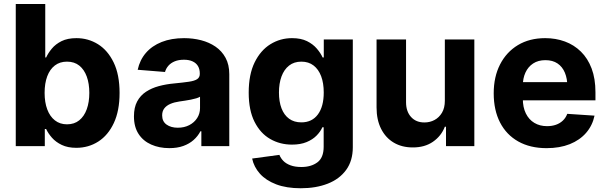

<svg xmlns="http://www.w3.org/2000/svg" viewBox="-20 -748 3105 983"><path d="M370.7 8.8Q327 8.8 296.2 -6Q265.5 -20.7 246.1 -42.8Q226.7 -64.9 216.2 -87.5H209.4V0H60.7V-727.5H211.7V-453.7H216.2Q226.4 -476.1 245.3 -499Q264.3 -522 295.1 -537.4Q325.9 -552.7 371.5 -552.7Q431.5 -552.7 481.6 -521.7Q531.6 -490.6 561.9 -428.3Q592.2 -365.9 592.2 -272.1Q592.2 -181 562.9 -118.3Q533.6 -55.6 483.4 -23.4Q433.2 8.8 370.7 8.8ZM323 -111.5Q360.4 -111.5 385.7 -132Q411 -152.4 424.2 -188.8Q437.3 -225.2 437.3 -272.5Q437.3 -319.8 424.3 -355.8Q411.2 -391.8 386 -412.1Q360.7 -432.4 323 -432.4Q286.4 -432.4 260.8 -412.8Q235.3 -393.2 221.8 -357.3Q208.4 -321.4 208.4 -272.5Q208.4 -224.1 221.9 -188Q235.4 -151.9 261.1 -131.7Q286.8 -111.5 323 -111.5Z M847.1 10.4Q795 10.4 753.9 -8Q712.7 -26.3 689.3 -62.4Q665.8 -98.5 665.8 -152.3Q665.8 -198 682.3 -228.7Q698.8 -259.4 727.6 -278.3Q756.4 -297.2 793.2 -307.1Q830 -317 870.7 -320.7Q918.2 -325.3 947.2 -329.6Q976.3 -333.9 989.6 -342.9Q1002.9 -352 1002.9 -369.3V-371.7Q1002.9 -394.2 993.4 -410Q983.8 -425.7 965.7 -433.9Q947.6 -442.2 921.9 -442.2Q894.7 -442.2 874.9 -434.1Q855 -426 842.5 -411.9Q830 -397.8 824.8 -379.5L685 -390.8Q695.6 -440.6 726.8 -477Q758 -513.3 807.6 -533Q857.1 -552.7 922.5 -552.7Q967.9 -552.7 1009.4 -542.1Q1050.9 -531.4 1083.5 -509.1Q1116.1 -486.7 1135 -451.7Q1153.9 -416.7 1153.9 -368.2V0H1010.9V-76H1006.2Q993 -50.5 971 -31.1Q949.1 -11.7 918.4 -0.7Q887.6 10.4 847.1 10.4ZM890.2 -94.1Q923.6 -94.1 949.3 -107.5Q974.9 -120.9 989.5 -143.7Q1004.1 -166.5 1004.1 -194.9V-252.7Q997.3 -248.4 984.8 -244.6Q972.3 -240.8 956.9 -237.8Q941.5 -234.8 926.4 -232.5Q911.3 -230.3 899 -228.5Q872.2 -224.7 852.2 -216.1Q832.2 -207.4 821.2 -193.1Q810.2 -178.8 810.2 -157.4Q810.2 -126.3 832.7 -110.2Q855.2 -94.1 890.2 -94.1Z M1519.9 215.8Q1446.5 215.8 1394 195.8Q1341.5 175.7 1310.6 141.2Q1279.8 106.6 1270.9 63.7L1410.5 44.9Q1416.8 61.5 1430.6 75.7Q1444.3 89.8 1467.3 98.4Q1490.2 107 1523.4 107Q1572.7 107 1604.9 83.2Q1637.1 59.4 1637.1 3.3V-96.5H1630.5Q1620.8 -74.2 1600.7 -53.8Q1580.7 -33.4 1549.6 -20.5Q1518.6 -7.6 1474.8 -7.6Q1413.6 -7.6 1363.4 -36.4Q1313.2 -65.1 1283.3 -124.1Q1253.3 -183.1 1253.3 -273.6Q1253.3 -366.7 1283.7 -428.7Q1314.2 -490.6 1364.6 -521.7Q1414.9 -552.7 1475 -552.7Q1520.6 -552.7 1551.7 -537.4Q1582.7 -522 1602.2 -499Q1621.7 -476.1 1631.8 -453.7H1637.7V-545.9H1786.3V5.7Q1786.3 75.1 1752.2 121.9Q1718.1 168.8 1658 192.3Q1597.9 215.8 1519.9 215.8ZM1522.9 -121.5Q1577.4 -121.5 1607.5 -162.1Q1637.5 -202.6 1637.5 -274.4Q1637.5 -322.4 1624.2 -357.8Q1610.8 -393.2 1585.3 -412.8Q1559.8 -432.4 1522.9 -432.4Q1485.4 -432.4 1459.9 -412.2Q1434.3 -392 1421.2 -356.4Q1408.2 -320.8 1408.2 -274.4Q1408.2 -227.7 1421.3 -193.3Q1434.5 -158.8 1460.2 -140.1Q1485.8 -121.5 1522.9 -121.5Z M2257.5 -232V-545.9H2408.5V0H2263.4V-99.2H2257.5Q2239.2 -51.6 2196.5 -22.1Q2153.9 7.3 2092.5 6.8Q2037.7 6.8 1996.1 -17.7Q1954.5 -42.3 1931.2 -88.3Q1907.9 -134.4 1907.9 -198V-545.9H2058.9V-224.6Q2058.9 -177 2084.8 -148.8Q2110.6 -120.6 2153.8 -121.1Q2181 -121.1 2204.5 -133.6Q2228 -146.1 2242.8 -170.8Q2257.5 -195.6 2257.5 -232Z M2778.4 10.5Q2694.5 10.5 2633.6 -23.6Q2572.8 -57.7 2540.2 -120.8Q2507.7 -183.9 2507.7 -270.3Q2507.7 -354.6 2540.2 -418.1Q2572.7 -481.6 2631.8 -517.2Q2691 -552.7 2771.2 -552.7Q2825.4 -552.7 2872.2 -535.5Q2919 -518.3 2954.2 -483.7Q2989.4 -449.2 3009 -397.3Q3028.6 -345.3 3028.6 -275.6V-234.2H2567.9V-327.5H2955.4L2884.9 -303.1Q2884.9 -344.9 2872.2 -375.5Q2859.5 -406.2 2834.5 -423.1Q2809.5 -440 2772.4 -440Q2735.3 -440 2709.5 -423Q2683.7 -406 2670.2 -376.5Q2656.7 -347.1 2656.7 -309V-243Q2656.7 -198.8 2672.2 -167.3Q2687.7 -135.7 2715.7 -118.9Q2743.8 -102.1 2780.8 -102.1Q2805.9 -102.1 2826.4 -109.3Q2847 -116.5 2861.8 -130.7Q2876.7 -144.8 2884.3 -165.2L3023.9 -155.9Q3013.3 -105.5 2980.9 -68Q2948.5 -30.6 2897.2 -10Q2845.9 10.5 2778.4 10.5Z"/></svg>

Font: Inter
Style: Regular
Weight: 400
Designer: Rasmus Andersson
Foundry: rsms
Version: Version 4.000;git-8c9346024